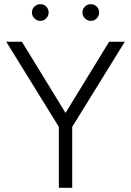

<svg xmlns="http://www.w3.org/2000/svg" viewBox="-20 -900 628 920"><path d="M326 -292 275 -328 503 -700H578ZM262 0V-336H326V0ZM262 -292 10 -700H85L313 -328ZM415 -800Q399 -800 387 -812Q375 -824 375 -840Q375 -857 387 -868.5Q399 -880 415 -880Q432 -880 443.5 -868.5Q455 -857 455 -840Q455 -824 443.5 -812Q432 -800 415 -800ZM173 -800Q157 -800 145 -812Q133 -824 133 -840Q133 -857 145 -868.5Q157 -880 173 -880Q190 -880 201.5 -868.5Q213 -857 213 -840Q213 -824 201.5 -812Q190 -800 173 -800Z"/></svg>

Font: Figtree Light Light
Style: Regular
Weight: 300
Version: Version 2.001;gftools[0.9.30]